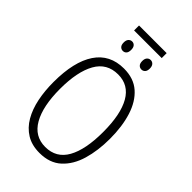

<svg xmlns="http://www.w3.org/2000/svg" viewBox="-289 -1073 1179 1179"><g transform="rotate(45 301.0 -483.0)"><path d="M421 -976V-933H181V-976ZM221 -877Q235 -877 244 -866.5Q253 -856 253 -836Q253 -815 244 -805Q235 -795 221 -795Q207 -795 197.5 -805Q188 -815 188 -836Q188 -856 197.5 -866.5Q207 -877 221 -877ZM382 -877Q396 -877 405.5 -866.5Q415 -856 415 -836Q415 -815 405.5 -805Q396 -795 382 -795Q368 -795 358.5 -805Q349 -815 349 -836Q349 -856 358.5 -866.5Q368 -877 382 -877ZM547 -358Q547 -255 522.5 -172Q498 -89 444 -39.5Q390 10 302 10Q235 10 188 -19Q141 -48 111.5 -99Q82 -150 68.5 -216.5Q55 -283 55 -359Q55 -536 118 -630Q181 -724 303 -724Q388 -724 441.5 -677Q495 -630 521 -547.5Q547 -465 547 -358ZM113 -358Q113 -208 160.5 -124.5Q208 -41 301 -41Q396 -41 442 -123Q488 -205 488 -358Q488 -511 441.5 -592Q395 -673 303 -673Q206 -673 159.5 -590Q113 -507 113 -358Z"/></g></svg>

Font: Noto Sans Condensed Light
Style: Regular
Weight: 300
Width: 3
Designer: Monotype Design Team
Foundry: Monotype Imaging Inc.
Version: Version 2.013; ttfautohint (v1.8.4.7-5d5b)